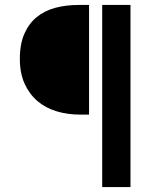

<svg xmlns="http://www.w3.org/2000/svg" viewBox="-20 -674 640 774"><path d="M303 -212Q252 -212 207.5 -225.5Q163 -239 130.5 -267Q98 -295 79 -337Q60 -379 60 -436Q60 -497 78.5 -538.5Q97 -580 128.5 -605.5Q160 -631 203 -642.5Q246 -654 296 -654H339V-212ZM392 80V-654H506V80Z"/></svg>

Font: Source Code Pro Semibold
Style: Regular
Weight: 600
Monospace: yes
Designer: Paul D. Hunt, Teo Tuominen
Foundry: Adobe Systems Incorporated
Version: Version 2.030;PS 1.000;hotconv 16.6.51;makeotf.lib2.5.65220